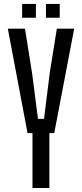

<svg xmlns="http://www.w3.org/2000/svg" viewBox="-20 -944 412 964"><path d="M143.1 0V-275.7H118.3L19.3 -800H105.5L141 -576.6L170.7 -347.2H201.1L229.6 -576.6L265.4 -800H352.5L252.4 -275.7H227.9V0ZM210.7 -855V-924.2H279.9V-855ZM91.1 -855V-924.2H160.3V-855Z"/></svg>

Font: Big Shoulders Text SC Thin
Style: Regular
Weight: 100
Designer: Patric King
Foundry: XO Type Co
Version: Version 2.002